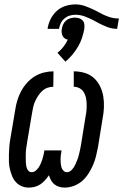

<svg xmlns="http://www.w3.org/2000/svg" viewBox="-20 -844 560 872"><path d="M274 8Q261 8 249 4.5Q237 1 227.5 -6.5Q218 -14 212 -25Q206 -36 202 -48Q194 -36 184.5 -25.5Q175 -15 163.5 -7Q152 1 138 4.5Q124 8 111 8Q93 8 78 1.5Q63 -5 52 -17Q41 -29 35 -44.5Q29 -60 25 -76Q21 -92 20.5 -109.5Q20 -127 20.5 -144.5Q21 -162 22.5 -179.5Q24 -197 27 -214L49 -344Q52 -366 58.5 -387.5Q65 -409 75.5 -429Q86 -449 102 -467Q118 -485 137.5 -497Q157 -509 179 -514.5Q201 -520 223 -520L222 -450Q209 -450 196 -445.5Q183 -441 172.5 -431.5Q162 -422 154 -410Q146 -398 140 -385Q134 -372 131 -359Q128 -346 126 -333L104 -203Q103 -193 101 -183Q99 -173 98 -163.5Q97 -154 97 -144Q97 -134 97 -124.5Q97 -115 97.5 -105.5Q98 -96 100 -86.5Q102 -77 108 -69.5Q114 -62 124 -62Q133 -62 141.5 -68.5Q150 -75 155.5 -83.5Q161 -92 165 -101Q169 -110 172 -119Q175 -128 177 -137.5Q179 -147 181 -156V-161H259V-156Q257 -147 256 -137.5Q255 -128 255 -119Q255 -110 256 -100.5Q257 -91 259.5 -83Q262 -75 268.5 -68.5Q275 -62 284 -62Q296 -62 305.5 -72Q315 -82 320.5 -93.5Q326 -105 330.5 -116.5Q335 -128 338 -139.5Q341 -151 343.5 -163Q346 -175 348 -187L369 -317Q372 -331 373 -345.5Q374 -360 373.5 -374Q373 -388 370 -401.5Q367 -415 360 -426Q353 -437 341 -443.5Q329 -450 315 -450V-520Q341 -520 364.5 -513Q388 -506 405.5 -490.5Q423 -475 434 -453Q445 -431 449 -406.5Q453 -382 452 -356.5Q451 -331 446 -306L425 -176Q421 -155 416 -134.5Q411 -114 402.5 -94.5Q394 -75 382 -56Q370 -37 353.5 -22.5Q337 -8 316 0Q295 8 274 8ZM248 -713H196Q199 -735 209.5 -756.5Q220 -778 237.5 -794Q255 -810 277.5 -817Q300 -824 322 -824Q346 -824 367.5 -816Q389 -808 410 -798L433 -786Q452 -775 474 -767.5Q496 -760 520 -760L512 -713Q489 -713 468 -721Q447 -729 428 -739L406 -751Q387 -761 366 -769Q345 -777 322 -777Q309 -777 296 -773Q283 -769 272.5 -760Q262 -751 256 -738.5Q250 -726 248 -713ZM277 -564 241 -604Q256 -616 268 -631.5Q280 -647 288 -664Q280 -665 273.5 -670Q267 -675 264 -681.5Q261 -688 260 -696.5Q259 -705 261 -713Q262 -723 267 -733.5Q272 -744 280.5 -751Q289 -758 299.5 -761Q310 -764 320 -764Q330 -764 339.5 -761Q349 -758 355.5 -751Q362 -744 363 -733.5Q364 -723 363 -713Q359 -692 352.5 -672Q346 -652 334.5 -632.5Q323 -613 309 -596Q295 -579 277 -564Z"/></svg>

Font: Iosevka Curly
Style: Italic
Weight: 400
Italic angle: -9°
Monospace: yes
Designer: Belleve Invis
Foundry: Belleve Invis
Version: Version 22.1.2; ttfautohint (v1.8.4)